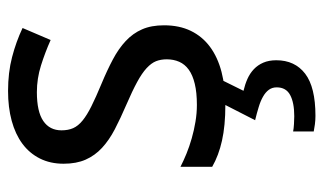

<svg xmlns="http://www.w3.org/2000/svg" viewBox="-188 -398 826 491"><g transform="rotate(-90 225.5 -153.0)"><path d="M405.8 -147Q405.8 -107.9 391.6 -78.6Q377.4 -49.3 350.8 -29.5Q324.2 -9.8 286.6 0Q249 9.8 202.1 9.8Q148.9 9.8 110.8 1.2Q72.8 -7.3 43.9 -23.9V-105Q59.1 -97.2 77.6 -89.6Q96.2 -82 116.7 -76.2Q137.2 -70.3 158.9 -66.7Q180.7 -63 202.1 -63Q233.9 -63 256.1 -68.4Q278.3 -73.7 292.2 -83.7Q306.2 -93.8 312.5 -108.2Q318.8 -122.6 318.8 -140.1Q318.8 -155.3 314 -167.5Q309.1 -179.7 296.1 -191.7Q283.2 -203.6 260.7 -215.8Q238.3 -228 203.1 -243.2Q168 -258.3 139.9 -272.9Q111.8 -287.6 92.3 -305.7Q72.8 -323.7 62.3 -347.4Q51.8 -371.1 51.8 -403.8Q51.8 -438 65.2 -464.6Q78.6 -491.2 103 -509.3Q127.4 -527.3 161.6 -536.6Q195.8 -545.9 237.8 -545.9Q285.2 -545.9 324.5 -535.6Q363.8 -525.4 398.9 -508.8L368.2 -437Q336.4 -451.2 303 -461.7Q269.5 -472.2 234.9 -472.2Q185.1 -472.2 161.1 -455.8Q137.2 -439.5 137.2 -409.2Q137.2 -392.1 142.8 -379.4Q148.4 -366.7 162.1 -355.5Q175.8 -344.2 198.7 -332.8Q221.7 -321.3 255.9 -307.1Q291 -292.5 318.6 -277.8Q346.2 -263.2 365.7 -244.9Q385.3 -226.6 395.5 -203.1Q405.8 -179.7 405.8 -147ZM316.4 140.1Q316.4 187.5 282 213.9Q247.6 240.2 174.3 240.2Q163.6 240.2 152.6 238.8Q141.6 237.3 134.3 235.8V183.1Q141.6 184.6 153.6 185.3Q165.5 186 173.3 186Q208 186 227.5 175.5Q247.1 165 247.1 141.1Q247.1 129.4 240.7 120.8Q234.4 112.3 223.1 106Q211.9 99.6 196.5 95Q181.2 90.3 163.1 85.9L207 0H266.1L238.3 56.2Q254.9 60.1 269 66.4Q283.2 72.8 293.7 82.8Q304.2 92.8 310.3 106.9Q316.4 121.1 316.4 140.1Z"/></g></svg>

Font: Genotype
Style: Regular
Weight: 400
Foundry: Ascender Corporation
Version: Version 1.00